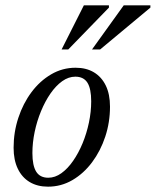

<svg xmlns="http://www.w3.org/2000/svg" viewBox="-20 -690 584 720"><path d="M263.5 -436Q303.5 -436 332.2 -418.8Q361 -401.5 376.8 -369Q392.5 -336.5 392.5 -290Q392.5 -231.5 374.8 -177.8Q357 -124 325.5 -81.8Q294 -39.5 251.8 -14.8Q209.5 10 160 10Q120.5 10 91.5 -7.2Q62.5 -24.5 46.8 -57.2Q31 -90 31 -136Q31 -194.5 48.8 -248.2Q66.5 -302 98 -344.2Q129.5 -386.5 171.8 -411.2Q214 -436 263.5 -436ZM161 -23.5Q186.5 -23.5 210.2 -40.5Q234 -57.5 254.2 -86.8Q274.5 -116 289.8 -153Q305 -190 313.5 -230.5Q322 -271 322 -310Q322 -357.5 307.8 -380Q293.5 -402.5 262.5 -402.5Q237 -402.5 213.2 -385.5Q189.5 -368.5 169.2 -339.2Q149 -310 133.8 -273Q118.5 -236 110 -195.5Q101.5 -155 101.5 -116Q101.5 -69 115.8 -46.2Q130 -23.5 161 -23.5ZM325 -504.5 444 -670H544V-661.5L355.5 -504.5ZM211 -504.5 294.5 -670H388.5V-661.5L236 -504.5Z"/></svg>

Font: Newsreader 18pt
Style: Italic
Weight: 400
Italic angle: -17°
Version: Version 1.003